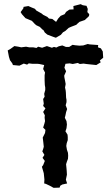

<svg xmlns="http://www.w3.org/2000/svg" viewBox="-20 -888 532 921"><path d="M237 13 219 3 200 -6 192 -8 193 -27 190 -57 188 -64 181 -88 187 -96 195 -116 184 -131 193 -145 183 -162 187 -173 190 -184 188 -203 186 -220 185 -228 196 -250 198 -265 187 -276 193 -295 196 -307 194 -324 195 -335 187 -351 198 -368 187 -380 190 -391 187 -413 194 -424 192 -438 197 -456V-468L195 -480L194 -503V-516V-527L196 -540L187 -557L192 -576L169 -581L160 -582H135L118 -584L110 -578L94 -583L73 -573L42 -576L39 -584L28 -599L23 -615L17 -646L31 -654L49 -667L68 -664L82 -661L105 -664L120 -661H139L155 -658L163 -664L182 -659L205 -667L229 -659L239 -663L250 -660L262 -666L279 -670L296 -663H312L328 -673L340 -671L361 -669L379 -670L401 -677L410 -675L451 -672L450 -661L464 -656L473 -641L475 -611L459 -598L463 -589L442 -576L394 -581L381 -583L363 -581L353 -586L329 -581L314 -584L294 -582L289 -563L297 -546L288 -525L289 -516L292 -501L295 -485L292 -468L295 -454L296 -444L297 -420L299 -409V-398L295 -383L302 -365L297 -350L294 -335L291 -323L299 -307L301 -291L299 -273L294 -258L304 -242L305 -230V-216L300 -201L298 -188L301 -170L306 -155L307 -141L306 -126L301 -113L297 -100L299 -80L300 -68L301 -50L296 -26L302 -8L279 -3L269 3L266 12ZM248 -707 236 -711 207 -722 195 -732 188 -744 184 -746 171 -759 154 -767 147 -773 133 -788 121 -793 102 -801 85 -820 79 -830 92 -848 93 -855 116 -859 132 -852 147 -846 156 -836H157L180 -823L187 -817L207 -807L215 -799L231 -797L249 -783L259 -799L271 -812L290 -820L297 -831L313 -842L333 -843L332 -859L367 -868L377 -863L395 -860L401 -845L399 -830L408 -820L407 -811L387 -792L361 -783L352 -775L346 -769L320 -759L309 -754L294 -740L282 -733L272 -721Z"/></svg>

Font: Winky Rough
Style: Regular
Weight: 400
Designer: Simon Atzbach
Foundry: typofactur
Version: Version 1.206